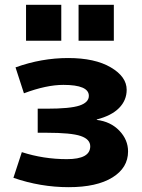

<svg xmlns="http://www.w3.org/2000/svg" viewBox="-20 -773 592 803"><path d="M36.1 -29.3 71.3 -136.7Q162.1 -107.4 259.8 -107.4Q357.4 -107.4 357.4 -161.1Q357.4 -190.4 317.9 -204.1Q278.3 -217.8 174.8 -217.8H137.7V-318.4H174.8Q273.4 -318.4 312.5 -331.5Q351.6 -344.7 351.6 -372.1Q351.6 -418 245.1 -418Q173.8 -418 80.1 -382.8L44.9 -491.2Q153.3 -530.3 265.1 -530.3Q377 -530.3 443.4 -491.2Q509.8 -452.1 509.8 -397.5Q509.8 -353.5 478 -321.3Q446.3 -289.1 384.8 -273.4V-271.5Q442.4 -264.6 479 -226.6Q515.6 -188.5 515.6 -139.6Q515.6 -71.3 450.2 -30.8Q384.8 9.8 267.1 9.8Q149.4 9.8 36.1 -29.3ZM88.9 -602.5V-752.9H236.3V-602.5ZM308.6 -602.5V-752.9H456.1V-602.5Z"/></svg>

Font: GenEi M Gothic v2 Heavy
Style: Regular
Weight: 800
Version: Version 2.0